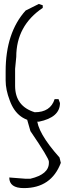

<svg xmlns="http://www.w3.org/2000/svg" viewBox="-20 -609 356 980"><path d="M178.2 -588.9 198.2 -582V-568.8Q63 -478 63 -318.8L57.1 -257.8V-170.9Q57.1 -66.9 157.2 -36.1Q237.8 -36.1 258.8 -103H278.8L286.1 -83Q286.1 -9.8 178.2 12.2Q68.8 12.2 29.8 -96.2Q8.8 -150.9 8.8 -198.2V-245.1Q8.8 -441.9 110.8 -555.2ZM168.5 -21V-6.8Q168.5 65.9 283.7 194.8L290.5 222.2Q241.7 351.1 101.6 351.1Q27.3 351.1 27.3 296.9L108.4 303.2H135.3Q229.5 280.8 229.5 222.2V215.8Q229.5 198.2 135.3 60.1L114.3 -13.2Z"/></svg>

Font: Loved by the King
Style: Regular
Weight: 400
Designer: Kimberly Geswein
Foundry: Kimberly Geswein
Version: Version 1.002 2006